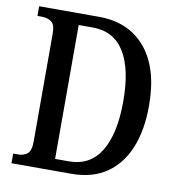

<svg xmlns="http://www.w3.org/2000/svg" viewBox="-80 -787 800 860"><g transform="rotate(10 319.5 -357.0)"><path d="M29 0V-44H51Q77 -44 93.5 -57.5Q110 -71 110 -113V-604Q110 -645 92.5 -657.5Q75 -670 48 -670H29V-714H301Q437 -714 514 -622Q591 -530 591 -360Q591 -250 558.5 -169.5Q526 -89 461.5 -44.5Q397 0 301 0ZM281 -53Q377 -53 425.5 -132.5Q474 -212 474 -360Q474 -508 425.5 -585Q377 -662 282 -662H218V-53Z"/></g></svg>

Font: Noto Serif Lao Condensed Medium
Style: Regular
Weight: 500
Width: 3
Designer: Monotype Design Team
Foundry: Monotype Imaging Inc.
Version: Version 2.003; ttfautohint (v1.8.4.7-5d5b)